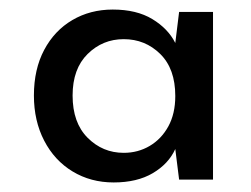

<svg xmlns="http://www.w3.org/2000/svg" viewBox="-20 -729 525 402"><path d="M218 -347Q170 -347 132 -370Q94 -393 72.5 -434.5Q51 -476 51 -529Q51 -584 72.5 -624.5Q94 -665 131.5 -687Q169 -709 216 -709Q266 -709 299 -689Q332 -669 347 -639L355 -704H426V-353H355L347 -417Q333 -386 300 -366.5Q267 -347 218 -347ZM239 -409Q269 -409 293.5 -423.5Q318 -438 332.5 -464.5Q347 -491 347 -528Q347 -585 315.5 -616Q284 -647 239 -647Q195 -647 163.5 -616Q132 -585 132 -529Q132 -472 163.5 -440.5Q195 -409 239 -409Z"/></svg>

Font: DM Sans 17pt Medium
Style: Regular
Weight: 500
Version: Version 4.004;gftools[0.9.30]